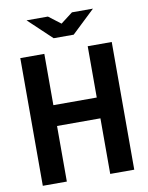

<svg xmlns="http://www.w3.org/2000/svg" viewBox="-90 -881 730 945"><g transform="rotate(-10 275.0 -408.0)"><path d="M383.3 0V-277.8H166.5V0H46.4V-638.2H166.5V-381.8H383.3V-638.2H503.4V0ZM108.9 -815.9H215.8L275.9 -770L335.9 -815.9H440.9L325.2 -706.1H225.1ZM0 -638.2Z"/></g></svg>

Font: Code New Roman
Style: Bold
Weight: 700
Monospace: yes
Designer: Sam Radian
Foundry: Code New Roman
Version: Version 1.508 October 19, 2014